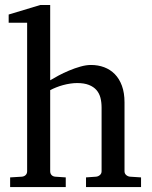

<svg xmlns="http://www.w3.org/2000/svg" viewBox="-20 -757 614 777"><path d="M328.1 0V-39.1L369.1 -42Q377.9 -43 384.5 -48.8Q391.1 -54.7 391.1 -64V-321.8Q391.1 -343.3 386.5 -361.3Q381.8 -379.4 370.4 -392.6Q358.9 -405.8 339.8 -413.3Q320.8 -420.9 292 -420.9Q278.8 -420.9 264.2 -418.7Q249.5 -416.5 235.1 -412.6Q220.7 -408.7 207.3 -403.3Q193.8 -397.9 183.1 -392.1V-64Q183.1 -54.7 188.5 -48.8Q193.8 -43 203.1 -42L246.1 -39.1V0H21V-39.1L68.8 -42Q78.1 -43 84 -48.8Q89.8 -54.7 89.8 -64V-665H15.1V-698.2L143.1 -736.8H183.1V-432.1Q196.8 -440.4 216.8 -451.2Q236.8 -461.9 259.5 -471.4Q282.2 -481 305.4 -487.5Q328.6 -494.1 348.1 -494.1Q377 -494.1 401.6 -484.9Q426.3 -475.6 444.6 -457Q462.9 -438.5 473.4 -409.9Q483.9 -381.3 483.9 -342.8V-64Q483.9 -54.7 490.5 -48.8Q497.1 -43 505.9 -42L550.8 -39.1V0Z"/></svg>

Font: BabelStone Ogham Special
Style: Regular
Weight: 400
Designer: Andrew West
Foundry: BabelStone
Version: Version 1.02 March 14, 2022